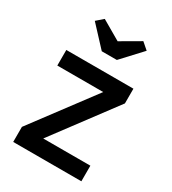

<svg xmlns="http://www.w3.org/2000/svg" viewBox="-183 -851 850 949"><g transform="rotate(30 242.0 -376.5)"><path d="M44 0V-86L306 -436H44V-525H427V-441L164 -89H433V0ZM199 -607 94 -720 132 -753 242 -689 352 -753 390 -720 285 -607Z"/></g></svg>

Font: Our Lexend
Style: Regular
Weight: 400
Designer: Bonnie Shaver-Troup, Thomas Jockin
Foundry: Lexend
Version: Version 1.007